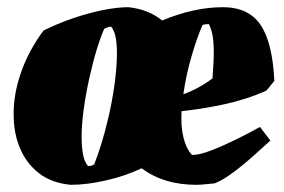

<svg xmlns="http://www.w3.org/2000/svg" viewBox="-20 -502 789 534"><path d="M177 12Q123 7 88 -20.5Q53 -48 35.5 -90Q18 -132 18 -182Q17 -239 38.5 -300.5Q60 -362 101 -417Q139 -436 181 -450.5Q223 -465 264 -473.5Q305 -482 337 -482Q393 -476 431 -445Q474 -463 516.5 -472.5Q559 -482 600 -482Q671 -482 704.5 -433Q738 -384 743 -277L721 -250Q665 -225 601.5 -211.5Q538 -198 485 -193Q484 -172 485 -154Q487 -128 494 -106.5Q501 -85 514 -71Q535 -71 568.5 -84Q602 -97 638.5 -115Q675 -133 703 -149L732 -111Q715 -96 687.5 -71Q660 -46 630 -23.5Q600 -1 577 8Q564 9 551 10.5Q538 12 526 12Q435 12 374 -34Q330 -13 276 -0.5Q222 12 177 12ZM543 -432Q527 -395 512 -343Q497 -291 490 -240Q510 -247 530.5 -258Q551 -269 571 -284Q575 -334 574.5 -362.5Q574 -391 570.5 -407Q567 -423 561 -435Q558 -435 552 -434.5Q546 -434 543 -432ZM225 -40Q235 -40 242 -45Q251 -67 262 -102.5Q273 -138 282.5 -179.5Q292 -221 298 -263.5Q304 -306 305 -342Q306 -371 302.5 -393.5Q299 -416 289 -428Q282 -428 270 -422Q260 -400 249 -364Q238 -328 228.5 -285Q219 -242 213 -199.5Q207 -157 207 -121Q207 -93 211 -72Q215 -51 225 -40Z"/></svg>

Font: Labrada Black
Style: Italic
Weight: 900
Italic angle: -7°
Designer: Mercedes Jáuregui
Foundry: Omnibus-Type Team
Version: Version 1.000; ttfautohint (v1.8.4.7-5d5b)